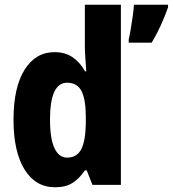

<svg xmlns="http://www.w3.org/2000/svg" viewBox="-20 -780 729 810"><path d="M212 10Q130 10 83.5 -65Q37 -140 37 -275Q37 -411 83.5 -485.5Q130 -560 210 -560Q254 -560 285.5 -539Q317 -518 339 -479H344Q342 -509 340 -536Q338 -563 338 -584V-760H490V0H370L346 -61H338Q314 -26 285.5 -8Q257 10 212 10ZM263 -115Q304 -115 322.5 -150Q341 -185 342 -260V-286Q342 -360 324 -395.5Q306 -431 263 -431Q191 -431 191 -276Q191 -194 210 -154.5Q229 -115 263 -115ZM689 -749Q676 -712 658.5 -673.5Q641 -635 620 -600H523V-613Q527 -630 531.5 -657Q536 -684 540 -712Q544 -740 545 -760H689Z"/></svg>

Font: Noto Sans Thai Cond ExtBd
Style: Regular
Weight: 800
Width: 3
Designer: Monotype Design Team
Foundry: Monotype Imaging Inc.
Version: Version 2.002; ttfautohint (v1.8.4.7-5d5b)